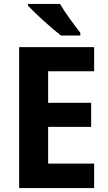

<svg xmlns="http://www.w3.org/2000/svg" viewBox="-20 -953 546 973"><path d="M284 -933H122V-924C156 -887 244 -807 289 -773H387V-787C359 -822 309 -890 284 -933ZM457 0V-124H224V-310H442V-432H224V-592H457V-714H77V0Z"/></svg>

Font: Noto Sans Lao Looped SemiCondensed
Style: Bold
Weight: 700
Width: 4
Designer: Mark Frömberg, Ben Mitchell
Foundry: The Fontpad Ltd
Version: Version 1.002